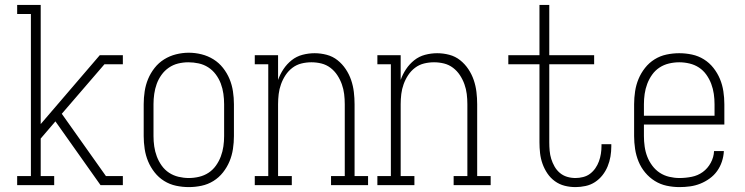

<svg xmlns="http://www.w3.org/2000/svg" viewBox="-20 -755 3040 783"><path d="M50 0V-37H106V-698H50V-735H146V-249L387 -530H481V-493H406L232 -291L412 -37H481V0H390L206 -260L146 -190V-37H201V0Z M750 8Q724 8 698 2.5Q672 -3 649.5 -17Q627 -31 610.5 -52Q594 -73 584 -97Q574 -121 570 -147.5Q566 -174 566 -200V-330Q566 -356 570 -382.5Q574 -409 584 -433Q594 -457 610.5 -478Q627 -499 649.5 -513Q672 -527 698 -533.5Q724 -540 750 -540Q776 -540 802 -533.5Q828 -527 850.5 -513Q873 -499 889.5 -478Q906 -457 916 -433Q926 -409 930 -382.5Q934 -356 934 -330V-200Q934 -174 930 -147.5Q926 -121 916 -97Q906 -73 889.5 -52Q873 -31 850.5 -17Q828 -3 802 2.5Q776 8 750 8ZM750 -29Q771 -29 792 -34Q813 -39 830.5 -50.5Q848 -62 860.5 -79.5Q873 -97 880.5 -117Q888 -137 891 -158Q894 -179 894 -200V-330Q894 -351 891 -372.5Q888 -394 880.5 -414Q873 -434 860 -451.5Q847 -469 829 -480.5Q811 -492 790 -496.5Q769 -501 748 -501Q727 -501 706.5 -496Q686 -491 668.5 -479Q651 -467 638.5 -449.5Q626 -432 619 -412.5Q612 -393 609 -372Q606 -351 606 -330V-200Q606 -179 609 -158Q612 -137 619.5 -117Q627 -97 639.5 -79.5Q652 -62 669.5 -50.5Q687 -39 708 -34Q729 -29 750 -29Z M1019 0V-37H1074V-493H1019V-530H1114V-429Q1122 -452 1136 -473Q1150 -494 1169.5 -509.5Q1189 -525 1213.5 -531.5Q1238 -538 1263 -538Q1288 -538 1312.5 -531.5Q1337 -525 1356.5 -509.5Q1376 -494 1390 -473Q1404 -452 1412 -428.5Q1420 -405 1423 -380Q1426 -355 1426 -330V-37H1481V0H1330V-37H1386V-330Q1386 -351 1383.5 -371.5Q1381 -392 1374 -411.5Q1367 -431 1355.5 -448.5Q1344 -466 1327.5 -478.5Q1311 -491 1291 -496Q1271 -501 1250 -501Q1229 -501 1209 -496Q1189 -491 1172.5 -478.5Q1156 -466 1144.5 -448.5Q1133 -431 1126 -411.5Q1119 -392 1116.5 -371.5Q1114 -351 1114 -330V-37H1170V0Z M1519 0V-37H1574V-493H1519V-530H1614V-429Q1622 -452 1636 -473Q1650 -494 1669.5 -509.5Q1689 -525 1713.5 -531.5Q1738 -538 1763 -538Q1788 -538 1812.5 -531.5Q1837 -525 1856.5 -509.5Q1876 -494 1890 -473Q1904 -452 1912 -428.5Q1920 -405 1923 -380Q1926 -355 1926 -330V-37H1981V0H1830V-37H1886V-330Q1886 -351 1883.5 -371.5Q1881 -392 1874 -411.5Q1867 -431 1855.5 -448.5Q1844 -466 1827.5 -478.5Q1811 -491 1791 -496Q1771 -501 1750 -501Q1729 -501 1709 -496Q1689 -491 1672.5 -478.5Q1656 -466 1644.5 -448.5Q1633 -431 1626 -411.5Q1619 -392 1616.5 -371.5Q1614 -351 1614 -330V-37H1670V0Z M2327 8Q2304 8 2282.5 2.5Q2261 -3 2243 -16Q2225 -29 2212.5 -47.5Q2200 -66 2192.5 -87Q2185 -108 2182.5 -130Q2180 -152 2180 -175V-493H2053V-530H2180V-735H2220V-530H2403V-493H2220V-175Q2220 -158 2221.5 -140.5Q2223 -123 2228 -107Q2233 -91 2241.5 -76Q2250 -61 2263 -50Q2276 -39 2292.5 -34Q2309 -29 2327 -29Q2342 -29 2358 -33Q2374 -37 2386.5 -46.5Q2399 -56 2408 -69Q2417 -82 2422.5 -97Q2428 -112 2430.5 -128Q2433 -144 2433 -160Q2433 -162 2433 -164Q2433 -166 2433 -167H2473Q2473 -165 2473 -162.5Q2473 -160 2473 -158Q2473 -137 2469.5 -116.5Q2466 -96 2458 -76.5Q2450 -57 2437 -40.5Q2424 -24 2406.5 -12.5Q2389 -1 2368 3.5Q2347 8 2327 8Z M2751 8Q2725 8 2699 2.5Q2673 -3 2650.5 -17Q2628 -31 2611 -51.5Q2594 -72 2584 -96.5Q2574 -121 2570 -147.5Q2566 -174 2566 -200V-330Q2566 -356 2570 -382.5Q2574 -409 2584 -433Q2594 -457 2610.5 -478Q2627 -499 2649.5 -513Q2672 -527 2698 -532.5Q2724 -538 2750 -538Q2776 -538 2802 -532.5Q2828 -527 2850.5 -513Q2873 -499 2889.5 -478Q2906 -457 2916 -433Q2926 -409 2930 -382.5Q2934 -356 2934 -330V-247H2606V-200Q2606 -179 2609 -157.5Q2612 -136 2619.5 -116.5Q2627 -97 2640 -79.5Q2653 -62 2670.5 -50.5Q2688 -39 2709 -34Q2730 -29 2751 -29Q2776 -29 2801 -34Q2826 -39 2846 -53.5Q2866 -68 2878.5 -91Q2891 -114 2892 -139H2932Q2931 -117 2924 -96Q2917 -75 2904.5 -57.5Q2892 -40 2874 -27Q2856 -14 2836 -6Q2816 2 2794.5 5Q2773 8 2751 8ZM2606 -283H2894V-330Q2894 -351 2891 -372Q2888 -393 2880.5 -413Q2873 -433 2860.5 -450.5Q2848 -468 2830.5 -479.5Q2813 -491 2792 -496Q2771 -501 2750 -501Q2729 -501 2708 -496Q2687 -491 2669.5 -479.5Q2652 -468 2639.5 -450.5Q2627 -433 2619.5 -413Q2612 -393 2609 -372Q2606 -351 2606 -330Z"/></svg>

Font: Iosevka Slab Extralight
Style: Regular
Weight: 200
Monospace: yes
Designer: Belleve Invis
Foundry: Belleve Invis
Version: Version 11.1.1; ttfautohint (v1.8.3)